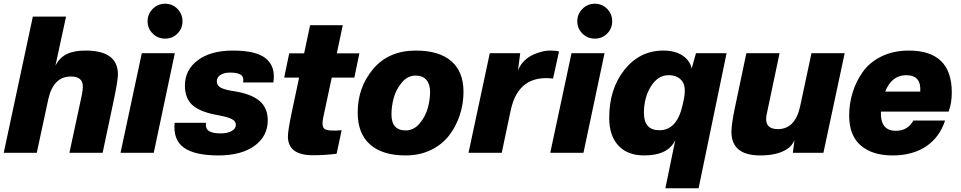

<svg xmlns="http://www.w3.org/2000/svg" viewBox="-24 -819 5152 1029"><path d="M330 -730 273 -467Q296 -511 334.5 -529.5Q373 -548 435 -548Q608 -548 608 -420Q608 -390 587 -288L526 0H348L415 -312Q420 -338 420 -355Q420 -409 356 -409Q262 -409 235 -288L173 0H-4L152 -730Z M913 -534 800 0H622L736 -534ZM794.5 -639Q767 -666 767 -705Q767 -744 794.5 -771.5Q822 -799 861 -799Q900 -799 927 -771.5Q954 -744 954 -705Q954 -666 927 -639Q900 -612 861 -612Q822 -612 794.5 -639Z M1224 -548Q1352 -548 1403 -504Q1454 -460 1441 -377H1279Q1284 -407 1266 -418.5Q1248 -430 1210 -430Q1177 -430 1157.5 -417.5Q1138 -405 1138 -383Q1138 -361 1158.5 -349.5Q1179 -338 1231 -330Q1322 -316 1366.5 -278.5Q1411 -241 1411 -174Q1411 -89 1340 -37.5Q1269 14 1147 14Q1019 14 961 -28Q903 -70 912 -161H1080Q1076 -131 1095 -117.5Q1114 -104 1158 -104Q1194 -104 1217 -116.5Q1240 -129 1240 -150Q1240 -170 1218 -181Q1196 -192 1148 -201Q1053 -217 1010 -253.5Q967 -290 967 -360Q967 -445 1036.5 -496.5Q1106 -548 1224 -548Z M1708 -188Q1698 -140 1716.5 -127.5Q1735 -115 1807 -121L1780 5Q1718 13 1653 13Q1519 13 1519 -88Q1519 -118 1540 -219L1579 -403H1499L1526 -533H1606L1638 -684H1813L1781 -533H1902L1875 -403H1754Z M2074 -206Q2074 -120 2150 -120Q2194 -120 2225.5 -158Q2257 -196 2269 -241Q2281 -286 2281 -326Q2281 -368 2261 -391Q2241 -414 2204 -414Q2160 -414 2128.5 -375.5Q2097 -337 2085.5 -292Q2074 -247 2074 -206ZM1893 -216Q1893 -351 1976 -449.5Q2059 -548 2205 -548Q2329 -548 2394.5 -491.5Q2460 -435 2460 -327Q2460 -262 2440 -201.5Q2420 -141 2382.5 -92.5Q2345 -44 2285 -15Q2225 14 2150 14Q2026 14 1959.5 -44.5Q1893 -103 1893 -216Z M2924 -548Q2957 -548 2972 -543L2940 -398Q2756 -420 2714 -232L2665 0H2487L2601 -534H2764L2752 -441Q2766 -476 2789 -496Q2814 -520 2853 -534Q2892 -548 2924 -548Z M3216 -534 3103 0H2925L3039 -534ZM3097.5 -639Q3070 -666 3070 -705Q3070 -744 3097.5 -771.5Q3125 -799 3164 -799Q3203 -799 3230 -771.5Q3257 -744 3257 -705Q3257 -666 3230 -639Q3203 -612 3164 -612Q3125 -612 3097.5 -639Z M3542 190 3595 -68Q3557 14 3428 14Q3339 14 3290 -39Q3241 -92 3241 -187Q3241 -343 3323 -445.5Q3405 -548 3531 -548Q3593 -548 3633 -522Q3673 -496 3683 -452L3706 -534H3870L3720 190ZM3427 -214Q3427 -121 3510 -121Q3604 -121 3634 -255L3641 -287Q3655 -356 3630.5 -386Q3606 -416 3559 -416Q3502 -416 3464.5 -356Q3427 -296 3427 -214Z M4050 14Q3896 14 3896 -113Q3896 -152 3914 -239L3976 -534H4154L4087 -216Q4082 -196 4082 -181Q4082 -127 4145 -127Q4237 -127 4264 -248L4325 -534H4503L4389 0H4225L4234 -68Q4220 -36 4194 -20Q4142 14 4050 14Z M4847 -548Q5077 -548 5077 -323Q5077 -267 5060 -221H4697Q4693 -118 4777 -118Q4841 -118 4871 -173H5041Q5011 -82 4938.5 -34Q4866 14 4760 14Q4651 14 4589 -39.5Q4527 -93 4527 -200Q4527 -262 4545 -321.5Q4563 -381 4599.5 -433Q4636 -485 4700 -516.5Q4764 -548 4847 -548ZM4720 -328H4908Q4914 -416 4833 -416Q4755 -416 4720 -328Z"/></svg>

Font: Nacelle Heavy
Style: Italic
Weight: 800
Italic angle: -12°
Designer: Sora Sagano
Foundry: Sora Sagano
Version: Version 1.000;FEAKit 1.0